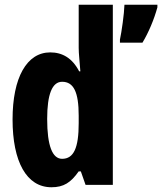

<svg xmlns="http://www.w3.org/2000/svg" viewBox="-20 -846 684 810"><path d="M197 -56C249 -56 279 -76 312 -123H321L341 -66H456V-826H312V-644C312 -619 316 -589 319 -545H314C285 -601 243 -625 192 -625C93 -625 33 -519 33 -342C33 -164 92 -56 197 -56ZM644 -815V-826H505C504 -788 493 -711 486 -679V-666H581C607 -709 630 -764 644 -815ZM242 -176C201 -176 179 -231 179 -344C179 -448 200 -501 242 -501C291 -501 312 -457 312 -358V-326C312 -222 291 -176 242 -176Z"/></svg>

Font: Noto Sans Malayalam UI ExtraCondensed ExtraBold
Style: Regular
Weight: 800
Width: 2
Designer: Jelle Bosma - Monotype Design Team
Foundry: Monotype Imaging Inc.
Version: Version 2.104